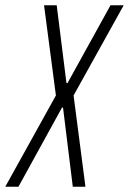

<svg xmlns="http://www.w3.org/2000/svg" viewBox="-56 -708 489 728"><path d="M-36 0 156 -346 111 -688H159L196 -393H200L363 -688H413L223 -346L268 0H220L183 -300H179L14 0Z"/></svg>

Font: Saira UltraCondensed Light
Style: Italic
Weight: 300
Width: 1
Italic angle: -12°
Designer: Hector Gatti with collaboration of the Omnibus-Type team
Foundry: Omnibus-Type
Version: Version 1.101